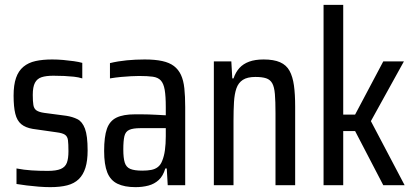

<svg xmlns="http://www.w3.org/2000/svg" viewBox="-20 -763 1705 791"><path d="M187 8Q165 8 139.5 6Q114 4 90 1Q66 -2 48 -5V-69Q63 -66 79 -64Q95 -62 110.5 -61Q126 -60 143 -59.5Q160 -59 177 -59Q212 -59 230.5 -67Q249 -75 255.5 -92.5Q262 -110 262 -140Q262 -170 260 -185.5Q258 -201 247.5 -208Q237 -215 213 -218L115 -232Q85 -237 67.5 -251.5Q50 -266 43 -294.5Q36 -323 36 -369Q36 -413 46 -442Q56 -471 76.5 -488Q97 -505 126.5 -511.5Q156 -518 195 -518Q217 -518 240 -516Q263 -514 284 -511Q305 -508 319 -504V-440Q303 -445 284.5 -447Q266 -449 245 -450Q224 -451 200 -451Q170 -451 151.5 -445Q133 -439 124 -422Q115 -405 115 -372Q115 -346 117.5 -330.5Q120 -315 130.5 -308Q141 -301 162 -298L253 -286Q279 -282 299 -272Q319 -262 330 -233Q341 -204 341 -143Q341 -101 332 -72Q323 -43 304.5 -25Q286 -7 257 0.5Q228 8 187 8Z M538 8Q493 8 464 -6Q435 -20 422 -52.5Q409 -85 409 -141Q409 -200 420.5 -232.5Q432 -265 460 -278.5Q488 -292 536 -292Q547 -292 561.5 -292Q576 -292 592.5 -291.5Q609 -291 626.5 -290Q644 -289 663 -288V-322Q663 -367 658.5 -393Q654 -419 642.5 -431.5Q631 -444 609.5 -447Q588 -450 553 -450Q539 -450 520 -449Q501 -448 479 -446Q457 -444 433 -440V-503Q466 -511 502 -514.5Q538 -518 576 -518Q619 -518 648.5 -511.5Q678 -505 696.5 -491Q715 -477 725.5 -454.5Q736 -432 739.5 -399Q743 -366 743 -322V0H671L667 -69H661Q652 -38 634 -21.5Q616 -5 591.5 1.5Q567 8 538 8ZM566 -60Q587 -60 603 -63Q619 -66 630.5 -75Q642 -84 648 -100Q656 -119 659.5 -144.5Q663 -170 663 -202V-235H558Q528 -235 512.5 -228Q497 -221 492.5 -202Q488 -183 488 -147Q488 -112 494 -93Q500 -74 517 -67Q534 -60 566 -60Z M861 0V-510H933L937 -440H942Q951 -466 966.5 -483Q982 -500 1006.5 -509Q1031 -518 1066 -518Q1108 -518 1134 -506.5Q1160 -495 1173 -471Q1186 -447 1191 -411Q1196 -375 1196 -324V0H1115V-296Q1115 -346 1112.5 -375.5Q1110 -405 1101.5 -420Q1093 -435 1076.5 -440.5Q1060 -446 1032 -446Q999 -446 980.5 -434Q962 -422 954 -399Q946 -376 944 -342.5Q942 -309 942 -266V0Z M1313 0V-743H1394V-291H1443L1559 -510H1644L1508 -264L1647 0H1559L1443 -223H1394V0Z"/></svg>

Font: Saira Condensed Medium
Style: Regular
Weight: 500
Width: 3
Designer: Hector Gatti with collaboration of the Omnibus-Type team
Foundry: Omnibus-Type
Version: Version 1.101